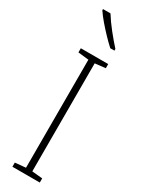

<svg xmlns="http://www.w3.org/2000/svg" viewBox="-248 -975 747 1002"><g transform="rotate(30 125.5 -474.5)"><path d="M208 0H43V-25L107 -31V-682L43 -689V-714H208V-689L145 -682V-31L208 -25ZM86 -949Q109 -912 140.5 -872.5Q172 -833 201 -801V-791H176Q155 -810 129.5 -836.5Q104 -863 80.5 -890.5Q57 -918 41 -942V-949Z"/></g></svg>

Font: Noto Sans Sinhala Condensed ExtraLight
Style: Regular
Weight: 200
Width: 3
Designer: Jelle Bosma - Monotype Design Team
Foundry: Monotype Imaging Inc.
Version: Version 2.006; ttfautohint (v1.8.4.7-5d5b)